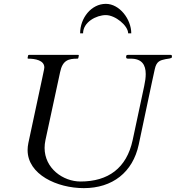

<svg xmlns="http://www.w3.org/2000/svg" viewBox="-20 -972 908 992"><path d="M290.5 -599.1C303.2 -661.1 334 -668.9 379.9 -668.9C383.3 -668.9 384.3 -670.9 384.8 -672.9L387.2 -684.6C387.2 -688 386.2 -688.5 384.3 -688.5H129.9C126.5 -688.5 125.5 -687 125 -684.6L122.6 -672.9C122.6 -669.4 123.5 -668.9 125.5 -668.9C161.6 -668.9 209 -660.6 209 -623.5C209 -615.2 208 -615.2 126.5 -232.9C124 -220.7 122.6 -208.5 122.6 -196.8C122.6 -70.3 274.9 0 413.1 0C560.5 0 666 -81.1 696.8 -225.1C724.1 -352.5 754.9 -500 764.6 -545.4L779.8 -615.2C788.6 -656.2 808.1 -660.6 835.9 -666.5C846.2 -668.5 868.2 -669.4 868.2 -676.8V-682.1C868.2 -685.5 867.2 -688.5 860.8 -688.5H641.1C633.8 -688.5 631.8 -684.6 631.8 -681.2C631.8 -676.8 631.8 -681.2 631.8 -676.3C631.8 -671.4 634.3 -668.9 642.1 -668.9H655.8C712.9 -668.9 732.9 -637.2 732.9 -589.4C732.9 -570.8 730 -550.3 725.1 -527.8L665.5 -248.5C634.3 -103 538.6 -34.2 396 -34.2C305.7 -34.2 210.4 -102.1 210.4 -208C210.4 -220.7 211.9 -234.4 214.8 -248ZM526.9 -952.1C451.7 -952.1 394 -878.9 394 -799.8H409.2C409.2 -857.9 478 -894 526.9 -894C575.7 -894 642.1 -839.4 642.1 -799.8H658.2C658.2 -872.6 597.7 -952.1 526.9 -952.1Z"/></svg>

Font: Cardo
Style: Italic
Weight: 400
Designer: David J. Perry
Foundry: David J. Perry
Version: Version 0.99